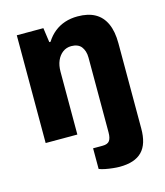

<svg xmlns="http://www.w3.org/2000/svg" viewBox="-110 -623 781 907"><g transform="rotate(-15 280.0 -170.0)"><path d="M363 199Q350 199 331 197Q312 195 294 191.5Q276 188 264 183V82H311Q335 82 344.5 69Q354 56 354 28V-337Q354 -355 349.5 -368.5Q345 -382 337.5 -391.5Q330 -401 317.5 -406Q305 -411 289 -411Q265 -411 247 -397.5Q229 -384 219 -361Q209 -338 209 -307V0H54V-527H184L194 -456H200Q217 -483 240 -501.5Q263 -520 291.5 -529.5Q320 -539 354 -539Q405 -539 439 -520Q473 -501 490.5 -462.5Q508 -424 508 -366V51Q508 88 499.5 116Q491 144 473 162.5Q455 181 427.5 190Q400 199 363 199Z"/></g></svg>

Font: Archivo SemiCondensed ExtraBold
Style: Regular
Weight: 800
Width: 4
Designer: Hector Gatti
Foundry: Omnibus-Type
Version: Version 2.001